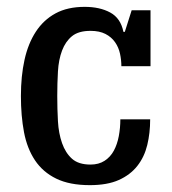

<svg xmlns="http://www.w3.org/2000/svg" viewBox="-20 -530 502 560"><path d="M242 10Q183 10 144 -9Q105 -28 82 -62.5Q59 -97 50 -144.5Q41 -192 41 -250Q41 -308 51.5 -355.5Q62 -403 84.5 -437.5Q107 -472 142 -491Q177 -510 227 -510Q271 -510 301.5 -493.5Q332 -477 340 -437H344L364 -500H419V-337H334Q334 -355 330 -373.5Q326 -392 315.5 -407Q305 -422 287.5 -431Q270 -440 244 -440Q209 -440 190 -424.5Q171 -409 161 -382.5Q151 -356 149 -321.5Q147 -287 147 -250Q147 -212 149 -176.5Q151 -141 161 -112.5Q171 -84 190 -67Q209 -50 244 -50Q268 -50 285 -61Q302 -72 312 -90.5Q322 -109 326.5 -133Q331 -157 331 -182H418Q418 -142 409.5 -107Q401 -72 380.5 -46Q360 -20 326.5 -5Q293 10 242 10Z"/></svg>

Font: HermeneusOne
Style: Regular
Weight: 400
Designer: Rodrigo Fuenzalida, Pablo Impallari
Foundry: Pablo Impallari, Rodrigo Fuenzalida
Version: Version 1.000; ttfautohint (v0.8) -G 200 -r 50